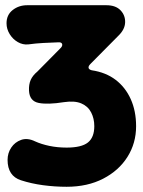

<svg xmlns="http://www.w3.org/2000/svg" viewBox="-20 -629 546 735"><path d="M235 86Q190 86 145 80Q100 74 60 61Q35 53 22 33.5Q9 14 9 -17Q9 -43 23 -64Q37 -85 61 -93.5Q85 -102 114 -88Q138 -77 169 -70.5Q200 -64 235 -64Q292 -64 316.5 -83.5Q341 -103 341 -146Q341 -175 329 -198.5Q317 -222 291.5 -233Q266 -244 225 -238Q163 -228 128 -235Q93 -242 91 -282Q90 -306 97.5 -323Q105 -340 123 -355L210 -443Q220 -452 218 -460Q216 -468 203 -467Q174 -466 145.5 -464.5Q117 -463 88 -459Q67 -457 48 -468Q29 -479 17 -498.5Q5 -518 5 -540Q5 -572 28.5 -590.5Q52 -609 84 -609H387Q423 -609 441.5 -589.5Q460 -570 459 -543Q458 -516 433 -492L326 -384Q318 -376 319 -369.5Q320 -363 331 -360Q385 -352 422.5 -323.5Q460 -295 480.5 -249.5Q501 -204 501 -146Q501 -81 468 -28.5Q435 24 375 55Q315 86 235 86Z"/></svg>

Font: Winky Sans
Style: Bold
Weight: 700
Designer: Simon Atzbach
Foundry: typofactur
Version: Version 1.205